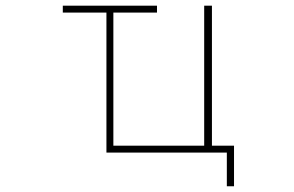

<svg xmlns="http://www.w3.org/2000/svg" viewBox="-20 -564 1040 679"><path d="M782.2 94.7V-24.4H356.4V-519.5H202.1V-543.9H535.2V-519.5H380.9V-48.8H702.1V-543.9H729.5V-48.8H807.6V94.7Z"/></svg>

Font: Mgen+ 1m thin
Style: Regular
Weight: 100
Designer: [Source Han Sans]
Ryoko NISHIZUKA  (kana & ideographs); Paul D. Hunt (Latin, Greek & Cyrillic); Wenlong ZHANG  (bopomofo
Version: Version 1.059.20150602